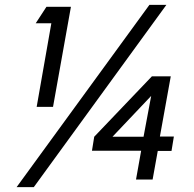

<svg xmlns="http://www.w3.org/2000/svg" viewBox="-20 -750 795 785"><path d="M47.9 15.1 590.8 -730H660.2L118.2 15.1ZM270 -722.2 196.8 -313H129.9L189.9 -654.8H126L169.9 -722.2ZM365.2 -190.9 601.1 -438H678.2L633.8 -191.9H690.9L681.2 -132.8H625L604 -16.1H536.1L557.1 -133.8H356ZM439.9 -190.9H566.9L598.1 -357.9Z"/></svg>

Font: Stilu
Style: Italic
Weight: 400
Italic angle: -10°
Designer: Genilson Lima Santos
Foundry: Genilson Lima Santos
Version: Version 1.200;PS 001.200;hotconv 1.0.88;makeotf.lib2.5.64775